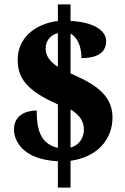

<svg xmlns="http://www.w3.org/2000/svg" viewBox="-20 -780 571 879"><path d="M245 -42V79H303V-44C422 -60 495 -139 495 -242C495 -355 397 -402 303 -444V-626C332 -611 353 -571 353 -514C441 -514 466 -551 466 -592C466 -639 411 -679 303 -684V-760H245V-684C140 -671 61 -606 61 -507C61 -425 98 -367 245 -302V-103C169 -121 148 -179 148 -274C102 -274 44 -255 44 -187C44 -137 83 -49 245 -42ZM245 -628V-474C205 -500 189 -527 189 -558C189 -599 218 -623 245 -628ZM303 -104V-279C347 -252 364 -223 364 -186C364 -149 343 -116 303 -104Z"/></svg>

Font: Noto Serif Tamil SemiCondensed Black
Style: Italic
Weight: 900
Width: 4
Italic angle: -12°
Designer: Indian Type Foundry, Tom Grace, and the Monotype Design Team
Foundry: Monotype Imaging Inc.
Version: Version 2.003